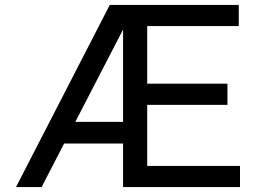

<svg xmlns="http://www.w3.org/2000/svg" viewBox="-20 -760 1060 780"><path d="M149 0H45L426 -740H498V-675ZM564 -177H207V-265H564ZM904 -334H491V-420H904ZM950 -654H491V-740H950ZM955 0H491V-86H955ZM578 0H480V-740H578Z"/></svg>

Font: Be Vietnam Pro Variable Thin
Style: Regular
Weight: 100
Designer: Lam Bao, Tony Le, Vietanh Nguyen
Foundry: Yellow Type Foundry
Version: Version 1.002